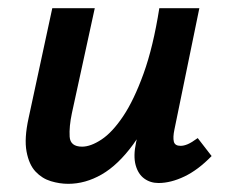

<svg xmlns="http://www.w3.org/2000/svg" viewBox="-20 -441 559 470"><path d="M147 9Q126 9 104.5 2.5Q83 -4 67 -21Q51 -38 45 -70Q39 -102 50 -152L108 -421H212L156 -164Q149 -131 150.5 -106.5Q152 -82 181 -82Q202 -82 228.5 -99.5Q255 -117 281.5 -156.5Q308 -196 331.5 -261Q355 -326 370 -421H429Q406 -303 374.5 -220.5Q343 -138 306 -87.5Q269 -37 229 -14Q189 9 147 9ZM368 7Q348 7 333 -4Q318 -15 312 -37Q306 -59 313 -92L383 -421H468L407 -124Q403 -105 405.5 -94.5Q408 -84 422 -84Q430 -84 439.5 -88Q449 -92 464 -103L498 -59Q465 -25 431.5 -9Q398 7 368 7Z"/></svg>

Font: Ysabeau Infant
Style: Bold Italic
Weight: 700
Italic angle: -12°
Designer: Christian Thalmann (Catharsis Fonts)
Version: Version 2.001;gftools[0.9.30]; featfreeze: ss01,ss02,lnum